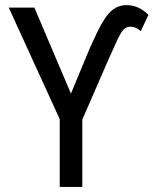

<svg xmlns="http://www.w3.org/2000/svg" viewBox="-20 -741 612 761"><path d="M261.2 -370.1 335 -547.9 365.2 -613.3Q393.6 -672.4 419.9 -696.5Q446.3 -720.7 481.4 -720.7Q529.8 -720.7 568.4 -682.1L538.1 -617.7Q518.1 -635.3 497.1 -635.3Q479.5 -635.3 467.5 -621.3Q455.6 -607.4 439 -569.6Q422.4 -531.7 411.1 -507.8L306.2 -267.1V0H216.8V-268.6L14.6 -710.9H116.2Z"/></svg>

Font: Roboto Condensed
Style: Regular
Weight: 400
Designer: Google
Version: Version 2.001047; 2015